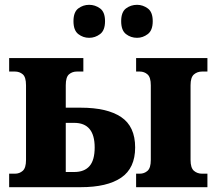

<svg xmlns="http://www.w3.org/2000/svg" viewBox="-20 -777 900 797"><path d="M549 -620Q523 -620 503 -635.5Q483 -651 483 -689Q483 -727 503 -742Q523 -757 549 -757Q573 -757 593.5 -742Q614 -727 614 -689Q614 -651 593.5 -635.5Q573 -620 549 -620ZM350 -620Q325 -620 305 -635.5Q285 -651 285 -689Q285 -727 305 -742Q325 -757 350 -757Q375 -757 395.5 -742Q416 -727 416 -689Q416 -651 395.5 -635.5Q375 -620 350 -620ZM545 0V-56H560Q579 -56 592.5 -68Q606 -80 606 -113V-423Q606 -456 592.5 -468Q579 -480 560 -480H545V-536H841V-480H819Q799 -480 785 -468Q771 -456 771 -423V-113Q771 -80 785 -68Q799 -56 819 -56H841V0ZM18 0V-56H42Q61 -56 74.5 -68Q88 -80 88 -113V-423Q88 -457 74.5 -468.5Q61 -480 42 -480H18V-536H326V-480H299Q280 -480 266.5 -468.5Q253 -457 253 -423V-330H315Q425 -330 483 -291Q541 -252 541 -165Q541 -79 483 -39.5Q425 0 315 0ZM253 -63H288Q330 -63 351.5 -87.5Q373 -112 373 -165Q373 -267 288 -267H253Z"/></svg>

Font: Noto Serif SemiCondensed ExtraBold
Style: Regular
Weight: 800
Width: 4
Designer: Monotype Design Team
Foundry: Monotype Imaging Inc.
Version: Version 2.015